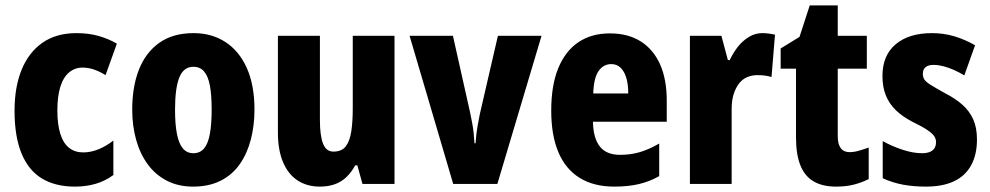

<svg xmlns="http://www.w3.org/2000/svg" viewBox="-20 -683 3677 713"><path d="M258 10Q186 10 136 -20Q86 -50 60 -113Q34 -176 34 -272Q34 -360 60.5 -424.5Q87 -489 138 -524.5Q189 -560 264 -560Q309 -560 346 -549.5Q383 -539 414 -521L372 -404Q351 -417 330 -424.5Q309 -432 286 -432Q258 -432 236.5 -414Q215 -396 204 -360.5Q193 -325 193 -273Q193 -221 204 -186Q215 -151 236.5 -134Q258 -117 289 -117Q317 -117 345.5 -128.5Q374 -140 401 -161V-33Q371 -11 335.5 -0.5Q300 10 258 10Z M925 -276Q925 -217 911.5 -165Q898 -113 870.5 -73.5Q843 -34 799.5 -12Q756 10 697 10Q642 10 599.5 -12Q557 -34 528.5 -73Q500 -112 485.5 -164Q471 -216 471 -276Q471 -361 496 -424.5Q521 -488 571.5 -524Q622 -560 699 -560Q766 -560 817 -527Q868 -494 896.5 -430.5Q925 -367 925 -276ZM630 -275Q630 -222 637 -186Q644 -150 659 -132Q674 -114 698 -114Q723 -114 738 -132Q753 -150 759.5 -186.5Q766 -223 766 -276Q766 -330 759.5 -365Q753 -400 738 -417.5Q723 -435 698 -435Q662 -435 646 -395.5Q630 -356 630 -275Z M1445 -550V0H1326L1307 -69H1299Q1285 -43 1266 -25Q1247 -7 1222.5 1.5Q1198 10 1168 10Q1120 10 1085 -13Q1050 -36 1031 -81Q1012 -126 1012 -191V-550H1168V-237Q1168 -180 1179.5 -150Q1191 -120 1218 -120Q1249 -120 1264 -139.5Q1279 -159 1284.5 -195Q1290 -231 1290 -282V-550Z M1663 0 1501 -550H1662L1726 -264Q1730 -245 1733.5 -226Q1737 -207 1739 -188.5Q1741 -170 1742 -151H1746Q1747 -167 1749 -184Q1751 -201 1754.5 -220.5Q1758 -240 1762 -260L1829 -550H1991L1827 0Z M2245 -559Q2312 -559 2359 -529.5Q2406 -500 2431 -444.5Q2456 -389 2456 -309V-231H2182Q2183 -170 2207.5 -139Q2232 -108 2282 -108Q2322 -108 2356 -118Q2390 -128 2428 -150V-29Q2393 -9 2353 0.5Q2313 10 2261 10Q2185 10 2132.5 -22.5Q2080 -55 2053.5 -118Q2027 -181 2027 -272Q2027 -366 2053 -429.5Q2079 -493 2127.5 -526Q2176 -559 2245 -559ZM2250 -445Q2221 -445 2203 -419.5Q2185 -394 2183 -336H2313Q2313 -371 2305.5 -395Q2298 -419 2284 -432Q2270 -445 2250 -445Z M2811 -560Q2822 -560 2834 -558.5Q2846 -557 2858 -554L2845 -397Q2835 -400 2823 -402Q2811 -404 2793 -404Q2772 -404 2754.5 -396.5Q2737 -389 2724.5 -373Q2712 -357 2704.5 -333.5Q2697 -310 2697 -278V0H2542V-550H2659L2683 -460H2690Q2702 -486 2719.5 -508.5Q2737 -531 2760.5 -545.5Q2784 -560 2811 -560Z M3135 -118Q3151 -118 3168.5 -123Q3186 -128 3206 -135V-18Q3180 -5 3151 2.5Q3122 10 3085 10Q3035 10 3002 -9Q2969 -28 2952.5 -68.5Q2936 -109 2936 -173V-428H2879V-503L2949 -546L2987 -663H3091V-550H3199V-428H3091V-177Q3091 -148 3102 -133Q3113 -118 3135 -118Z M3608 -165Q3608 -109 3586.5 -69.5Q3565 -30 3523 -10Q3481 10 3418 10Q3373 10 3334.5 3Q3296 -4 3258 -21V-159Q3292 -140 3331.5 -127Q3371 -114 3404 -114Q3430 -114 3443 -124.5Q3456 -135 3456 -155Q3456 -167 3449.5 -177Q3443 -187 3424 -200Q3405 -213 3366 -232Q3330 -251 3306 -274.5Q3282 -298 3269.5 -329Q3257 -360 3257 -401Q3257 -477 3306 -518.5Q3355 -560 3441 -560Q3484 -560 3523 -548.5Q3562 -537 3601 -515L3561 -403Q3543 -414 3523 -423Q3503 -432 3483.5 -437Q3464 -442 3447 -442Q3427 -442 3417 -433.5Q3407 -425 3407 -409Q3407 -397 3412.5 -388Q3418 -379 3436.5 -367.5Q3455 -356 3491 -336Q3528 -317 3554 -294Q3580 -271 3594 -240Q3608 -209 3608 -165Z"/></svg>

Font: Noto Sans Display Condensed ExtraBold
Style: Regular
Weight: 800
Width: 3
Designer: Monotype Design Team
Foundry: Monotype Imaging Inc.
Version: Version 2.003